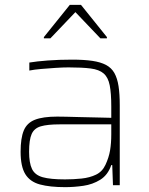

<svg xmlns="http://www.w3.org/2000/svg" viewBox="-20 -764 614 792"><path d="M249 8Q186 8 145 -3Q104 -14 84.5 -45.5Q65 -77 65 -138Q65 -194 78 -225.5Q91 -257 124 -270Q157 -283 216 -283Q228 -283 253 -282.5Q278 -282 310.5 -281Q343 -280 376.5 -279.5Q410 -279 439 -278V-324Q439 -380 432.5 -412.5Q426 -445 407.5 -461Q389 -477 354 -481.5Q319 -486 263 -486Q240 -486 209.5 -484Q179 -482 150 -479.5Q121 -477 101 -473V-506Q131 -511 177 -514.5Q223 -518 277 -518Q326 -518 360.5 -513Q395 -508 417.5 -496Q440 -484 452 -462.5Q464 -441 469 -408.5Q474 -376 474 -330V0H446L443 -83H439Q425 -42 393.5 -22.5Q362 -3 323.5 2.5Q285 8 249 8ZM248 -24Q283 -24 316.5 -27.5Q350 -31 376 -43.5Q402 -56 415 -84Q429 -114 434 -143.5Q439 -173 439 -210V-251H226Q176 -251 148.5 -243Q121 -235 110.5 -211Q100 -187 100 -138Q100 -92 112 -67Q124 -42 156 -33Q188 -24 248 -24ZM161 -606V-611L268 -744H314L421 -611V-606H394L291 -714L188 -606Z"/></svg>

Font: Saira Thin Thin
Style: Regular
Weight: 250
Version: Version 1.101